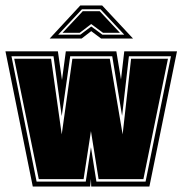

<svg xmlns="http://www.w3.org/2000/svg" viewBox="-20 -683 668 703"><path d="M100 0 0 -495H192L207 -390L221 -495H406L423 -392L435 -495H628L527 0H314L313 -28L310 0ZM114 -18H294L313 -144L333 -18H513L606 -477H452L427 -259L391 -477H237L206 -258L176 -477H22ZM122 -27 32 -468H167L206 -191L245 -468H382L429 -191L460 -468H595L505 -27H341L313 -203L286 -27ZM274 -663H354L467 -542H350L314 -569L279 -542H162ZM193 -556H274L314 -586L355 -556H435L348 -649H280ZM209 -563 283 -642H345L419 -563H357L314 -595L272 -563Z"/></svg>

Font: Alumni Sans Collegiate One
Style: Regular
Weight: 400
Designer: Robert E. Leuschke
Foundry: Robert E. Leuschke
Version: Version 1.100